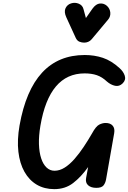

<svg xmlns="http://www.w3.org/2000/svg" viewBox="-20 -1313 895 1342"><path d="M359.5 9Q290 9 237 -22.2Q184 -53.5 151 -112Q118 -170.5 108.5 -252.5Q99 -334.5 116.5 -435.5Q204 -928.5 572.5 -928.5Q639.5 -928.5 699 -908.8Q758.5 -889 815.5 -837Q842.5 -813 852 -783.8Q861.5 -754.5 837.5 -730.5Q814 -707 784 -713.5Q754 -720 727.5 -743Q693.5 -775 656.8 -787.5Q620 -800 571.5 -800Q324.5 -800 262.5 -434.5Q250.5 -363.5 252.2 -305.8Q254 -248 267.8 -206.2Q281.5 -164.5 305.5 -142Q329.5 -119.5 361 -119.5Q397.5 -119.5 432.8 -142Q468 -164.5 501.2 -202.5Q534.5 -240.5 565.2 -286.8Q596 -333 623 -380Q650 -430 673.2 -441.8Q696.5 -453.5 718 -453.5Q751.5 -453.5 767.8 -434.2Q784 -415 778 -381.5L721.5 -60Q717 -34 703.5 -17Q690 0 653 0Q616 0 595.8 -18.2Q575.5 -36.5 582 -70L596 -145.5Q546.5 -76 491 -33.5Q435.5 9 359.5 9ZM568.5 -1015Q551.5 -1015 535.2 -1021.5Q519 -1028 509.5 -1048L443.5 -1192Q426 -1230.5 438.2 -1256Q450.5 -1281.5 477.5 -1289.5Q504.5 -1298 530.8 -1287Q557 -1276 563.5 -1249.5L580.5 -1187L626 -1252Q650.5 -1286 678.2 -1288.5Q706 -1291 727.5 -1272Q748.5 -1252.5 751 -1225.2Q753.5 -1198 736 -1176.5L621 -1039Q610 -1026 596.2 -1020.5Q582.5 -1015 568.5 -1015Z"/></svg>

Font: Edu VIC WA NT Hand Pre
Style: Regular
Weight: 400
Designer: Tina and Corey Anderson, Eben Sorkin, Mirko Velimirovic
Foundry: Google for Education
Version: Version 1.000